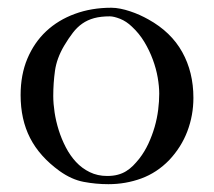

<svg xmlns="http://www.w3.org/2000/svg" viewBox="-20 -471 547 491"><path d="M32.7 -228Q32.7 -279.8 50 -321Q67.4 -362.3 98.1 -391.1Q128.9 -419.9 171.4 -435.5Q213.9 -451.2 264.6 -451.2Q275.9 -451.2 288.1 -448.7Q300.3 -446.3 312.7 -442.1Q325.2 -438 337.2 -432.6Q349.1 -427.2 359.4 -421.4Q417.5 -389.2 446 -337.9Q474.6 -286.6 474.6 -220.7Q474.6 -176.3 459.2 -135.5Q443.8 -94.7 412.6 -61.5Q381.3 -29.3 341.3 -14.6Q301.3 0 257.3 0Q225.1 0 194.1 -5.9Q163.1 -11.7 132.3 -33.7Q81.1 -70.8 56.9 -118.2Q32.7 -165.5 32.7 -228ZM116.2 -225.6Q116.2 -206.1 119.6 -183.6Q123 -161.1 130.1 -138.4Q137.2 -115.7 148.2 -94.5Q159.2 -73.2 174.3 -56.9Q189.5 -40.5 209.5 -30.8Q229.5 -21 253.9 -21Q269.5 -21 281.2 -24.2Q293 -27.3 302.5 -33.2Q312 -39.1 320.1 -47.1Q328.1 -55.2 335.9 -64.9Q349.6 -82.5 359.4 -103.5Q369.1 -124.5 375.5 -146.5Q381.8 -168.5 384.5 -190.2Q387.2 -211.9 387.2 -231.4Q387.2 -250 383.3 -272.7Q379.4 -295.4 370.8 -318.6Q362.3 -341.8 349.1 -363.8Q335.9 -385.7 317.4 -402.8Q303.2 -416.5 287.1 -422.9Q271 -429.2 260.7 -429.2Q237.8 -429.2 220.7 -424.6Q203.6 -419.9 190.4 -410.6Q177.2 -401.4 166.3 -387.2Q155.3 -373 144 -354Q125 -321.8 120.6 -290Q116.2 -258.3 116.2 -225.6Z"/></svg>

Font: IM FELL French Canon
Style: Regular
Weight: 400
Designer: Igino Marini
Foundry: Igino Marini,
Version: 3.00